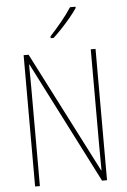

<svg xmlns="http://www.w3.org/2000/svg" viewBox="-62 -995 686 1040"><g transform="rotate(-5 281.0 -475.5)"><path d="M477 0H450L113 -661H111Q111 -634 111.5 -605Q112 -576 112 -534V0H86V-714H113L450 -56H452Q452 -91 451.5 -127.5Q451 -164 451 -190V-714H477ZM389 -944Q373 -920 350 -892.5Q327 -865 302.5 -839Q278 -813 256 -793H240V-803Q274 -840 304.5 -877Q335 -914 359 -951H389Z"/></g></svg>

Font: Noto Sans Georgian Condensed Thin
Style: Regular
Weight: 100
Width: 3
Designer: Monotype Design Team, Akaki Razmadze
Foundry: Google LLC
Version: Version 2.005; ttfautohint (v1.8.4.7-5d5b)